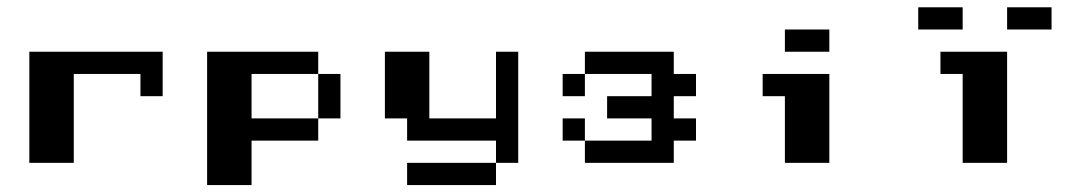

<svg xmlns="http://www.w3.org/2000/svg" viewBox="-20 -458 3040 540"><path d="M62.5 -312.5H437.5V-187.5H375V-250H187.5V0H62.5Z M562.5 -312.5H875V-250H687.5V-125H875V-62.5H687.5V62.5H562.5ZM875 -250H937.5V-125H875Z M1062.5 -312.5H1187.5V-125H1375V-312.5H1437.5V0H1375V-62.5H1125V-125H1062.5ZM1125 0H1375V62.5H1125Z M1625 -312.5H1875V-250H1937.5V-187.5H1875V-125H1937.5V-62.5H1875V0H1625V-62.5H1812.5V-125H1687.5V-187.5H1812.5V-250H1625ZM1562.5 -250H1625V-187.5H1562.5ZM1562.5 -125H1625V-62.5H1562.5Z M2187.5 -375H2312.5V-312.5H2187.5ZM2125 -250H2312.5V0H2187.5V-187.5H2125Z M2562.5 -437.5H2687.5V-375H2562.5ZM2812.5 -437.5H2937.5V-375H2812.5ZM2625 -312.5H2812.5V0H2687.5V-250H2625Z"/></svg>

Font: Half Eighties
Style: Regular
Weight: 400
Monospace: yes
Designer: Jayvee Enaguas (HarvettFox96)
Version: 20191127.01dev02